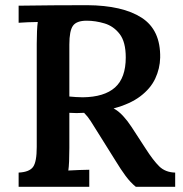

<svg xmlns="http://www.w3.org/2000/svg" viewBox="-20 -722 707 742"><path d="M52 0V-55Q93 -57 107.5 -76.5Q122 -96 122 -154V-553Q122 -578 123 -601Q124 -624 126 -637Q109 -637 87 -636Q65 -635 52 -634V-700Q118 -701 184.5 -701.5Q251 -702 317 -702Q454 -701 527.5 -653.5Q601 -606 599 -499Q598 -457 580 -418.5Q562 -380 522.5 -350Q483 -320 419 -303Q438 -293 455.5 -274Q473 -255 488 -232L542 -149Q572 -102 595.5 -79Q619 -56 657 -55V0H505Q484 -17 465.5 -42Q447 -67 427 -100L355 -215Q342 -236 330.5 -254Q319 -272 305 -286Q289 -285 276 -285Q263 -285 248 -286V-150Q248 -122 247 -98.5Q246 -75 244 -63Q261 -64 286.5 -65Q312 -66 325 -66V0ZM300 -346Q383 -347 424.5 -384Q466 -421 466 -500Q466 -560 442.5 -590.5Q419 -621 384 -631.5Q349 -642 315 -642Q276 -642 262 -622.5Q248 -603 248 -550V-349Q260 -348 273 -347Q286 -346 300 -346Z"/></svg>

Font: Lora SemiBold
Style: Regular
Weight: 600
Designer: Olga Karpushina, Alexei Vanyashin (Cyrillic)
Foundry: Cyreal
Version: Version 3.011; ttfautohint (v1.8.4.7-5d5b)